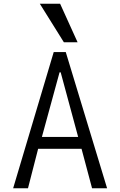

<svg xmlns="http://www.w3.org/2000/svg" viewBox="-20 -1002 640 1022"><path d="M266 -725H330L550 0H470L414 -210H183L129 0H50ZM396 -273 303 -617H297L203 -273ZM192 -982H300L393 -777H320Z"/></svg>

Font: JuliaMono Light
Style: Regular
Weight: 300
Monospace: yes
Designer: cormullion
Foundry: corm
Version: Version 0.054; ttfautohint (v1.8.4)